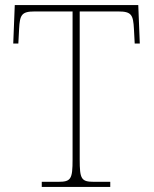

<svg xmlns="http://www.w3.org/2000/svg" viewBox="-20 -734 603 754"><path d="M144 0H413V-20H349C299 -20 293 -31 293 -108V-689H445C497 -689 503 -675 506 -620L509 -563H529L523 -714H38L32 -563H52L55 -620C58 -675 64 -689 116 -689H265V-108C265 -31 259 -20 209 -20H144Z"/></svg>

Font: Noto Serif Sinhala Thin
Style: Regular
Weight: 100
Designer: Jelle Bosma - Monotype Design Team
Foundry: Monotype Imaging Inc.
Version: Version 2.007